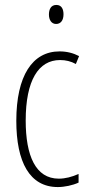

<svg xmlns="http://www.w3.org/2000/svg" viewBox="-20 -813 360 777"><path d="M208 -793C186 -793 178 -775 178 -754C178 -733 188 -716 207 -716C226 -716 237 -731 237 -755C237 -775 230 -793 208 -793ZM214 -56C241 -56 274 -63 298 -74V-109C271 -97 244 -90 218 -90C124 -90 84 -183 84 -325C84 -488 136 -570 223 -570C246 -570 267 -565 287 -554L300 -586C277 -598 251 -605 221 -605C111 -605 46 -506 46 -324C46 -157 100 -56 214 -56Z"/></svg>

Font: Noto Sans Malayalam UI ExtraCondensed ExtraLight
Style: Regular
Weight: 200
Width: 2
Designer: Jelle Bosma - Monotype Design Team
Foundry: Monotype Imaging Inc.
Version: Version 2.104